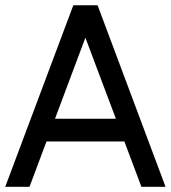

<svg xmlns="http://www.w3.org/2000/svg" viewBox="-24 -718 656 738"><path d="M187.5 -261.7H421.4L304.2 -573.2ZM351.1 -697.8 612.3 0H519.5L454.1 -174.3H154.8L89.4 0H-3.9L257.8 -697.8Z"/></svg>

Font: Qaz
Style: Regular
Weight: 400
Designer: GGBotNet
Foundry: f0n7
Version: 0.70